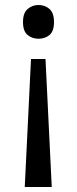

<svg xmlns="http://www.w3.org/2000/svg" viewBox="-20 -566 309 768"><path d="M196 -478Q196 -441 178 -426Q160 -411 134 -411Q109 -411 90.5 -426Q72 -441 72 -478Q72 -514 90.5 -530Q109 -546 134 -546Q160 -546 178 -530Q196 -514 196 -478ZM104 -330H162L187 182H79Z"/></svg>

Font: Noto Sans Hebrew Droid SemiBold
Style: Regular
Weight: 600
Designer: Monotype Design Team
Foundry: Monotype Imaging Inc.
Version: Version 1.100; ttfautohint (v1.8.4.7-5d5b)